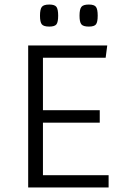

<svg xmlns="http://www.w3.org/2000/svg" viewBox="-20 -825 553 845"><path d="M169 -54H458V0H104V-625H452L445 -571H169V-340H419V-285H169ZM156 -756Q156 -784 164 -794.5Q172 -805 197 -805Q221 -805 228.5 -794.5Q236 -784 236 -756Q236 -728 228.5 -718Q221 -708 197 -708Q172 -708 164 -718Q156 -728 156 -756ZM330 -756Q330 -784 338 -794.5Q346 -805 371 -805Q395 -805 402.5 -794.5Q410 -784 410 -756Q410 -728 402.5 -718Q395 -708 371 -708Q346 -708 338 -718Q330 -728 330 -756Z"/></svg>

Font: Changa ExtraLight
Style: Regular
Weight: 275
Designer: Eduardo Rodriguez Tunni
Foundry: Eduardo Rodriguez Tunni
Version: Version 2.002; ttfautohint (v1.5) -l 8 -r 50 -G 200 -x 14 -H